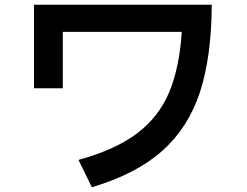

<svg xmlns="http://www.w3.org/2000/svg" viewBox="-20 -755 1040 807"><path d="M123 -735H870Q869 -517 820.5 -368Q772 -219 662 -121Q552 -23 366 32L310 -83Q464 -125 555.5 -194Q647 -263 690.5 -366Q734 -469 744 -621H244V-384H123Z"/></svg>

Font: IBM Plex Sans JP SemiBold
Style: Regular
Weight: 600
Designer: Mike Abbink; Paul van der Laan; Pieter van Rosmalen; Wujin Sim; Yejin Wi; Jinhee Kim; Boomi Park; Yona Kim; Kichan Ma
Foundry: Sandoll Inc.
Version: Version 1.001